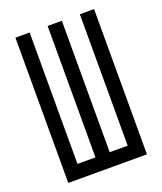

<svg xmlns="http://www.w3.org/2000/svg" viewBox="-136 -824 772 913"><g transform="rotate(-20 250.0 -367.5)"><path d="M51 0V-735H123V-70H214V-735H286V-70H377V-735H449V0Z"/></g></svg>

Font: Moesevka
Style: Regular
Weight: 400
Monospace: yes
Designer: Belleve Invis
Foundry: Belleve Invis
Version: Version 32.5.0; ttfautohint (v1.8.4)